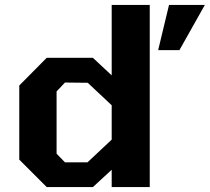

<svg xmlns="http://www.w3.org/2000/svg" viewBox="-20 -757 849 777"><path d="M169 0 58 -111V-411L169 -523H356L432 -452V-737H586V0H432V-70L356 0ZM620 -554 664 -737H809L706 -554ZM334 -100 432 -192V-331L335 -422L243 -423L209 -387V-135L243 -100Z"/></svg>

Font: Tomorrow SemiBold
Style: Regular
Weight: 600
Designer: Tony de Marco, Monica Rizzolli
Foundry: Just in Type
Version: Version 2.002